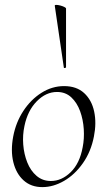

<svg xmlns="http://www.w3.org/2000/svg" viewBox="-20 -751 436 785"><path d="M153 14Q107 14 76.5 -13.5Q46 -41 34.5 -88Q23 -135 34 -193Q45 -251 75.5 -297.5Q106 -344 149.5 -371.5Q193 -399 242 -399Q293 -399 324 -370.5Q355 -342 365 -295Q375 -248 364 -193Q352 -131 319 -84Q286 -37 242 -11.5Q198 14 153 14ZM188 -11Q232 -11 269 -47Q306 -83 318 -149Q325 -184 322.5 -223Q320 -262 307.5 -296.5Q295 -331 271.5 -353Q248 -375 213 -375Q168 -375 130.5 -337Q93 -299 80 -236Q72 -199 75 -160Q78 -121 91.5 -87Q105 -53 129.5 -32Q154 -11 188 -11ZM241 -475 204 -727Q203 -731 210 -731Q217 -731 226.5 -728.5Q236 -726 243 -722.5Q250 -719 250 -716V-476Q250 -474 245.5 -473Q241 -472 241 -475Z"/></svg>

Font: Cormorant Infant Light
Style: Italic
Weight: 300
Italic angle: -10°
Designer: Christian Thalmann (Catharsis Fonts)
Foundry: Catharsis Fonts
Version: Version 4.001